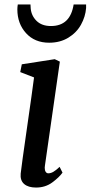

<svg xmlns="http://www.w3.org/2000/svg" viewBox="-20 -833 407 863"><path d="M181 -79Q181 -67 185.5 -60.5Q190 -54 197 -54Q208 -54 219.5 -60.5Q231 -67 248 -83L261 -57Q246 -36 215 -13Q184 10 142 10Q107 10 88.5 -6Q70 -22 73 -53Q78 -97 99 -242Q127 -436 133 -485L71 -509L78 -544L226 -567L249 -556L182 -89ZM58 -791Q58 -801 60 -813H117L118 -795Q121 -762 144.5 -739Q168 -716 209 -716Q296 -716 311 -813H367V-797Q364 -758 344 -722Q324 -686 287 -663.5Q250 -641 201 -641Q136 -641 97 -684Q58 -727 58 -791Z"/></svg>

Font: Koeln Type Serif
Style: Italic
Weight: 400
Italic angle: -8°
Designer: Eben Sorkin
Foundry: Eben Sorkin
Version: Version 2.002